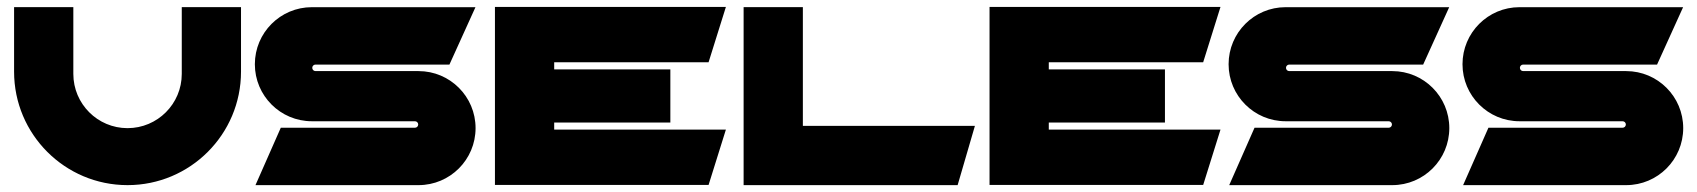

<svg xmlns="http://www.w3.org/2000/svg" viewBox="-20 -539 4940 559"><path d="M509.2 -518.2V-323.8C509.2 -236.6 438.5 -165.9 351.3 -165.9C264.2 -165.9 193.5 -236.6 193.5 -323.8V-518.2H21V-330.3C21 -147.9 168.9 0 351.3 0C533.8 0 681.7 -147.9 681.7 -330.3V-518.2Z M889.1 -341.5C889.1 -346.7 893.3 -351 898.6 -351H1288.5L1364.3 -518.1H888C796.3 -518.1 722 -443.7 722 -352C722 -260.4 796.3 -186 888 -186H1188.1C1193.3 -186 1197.6 -181.8 1197.6 -176.6C1197.6 -171.3 1193.3 -167.1 1188.1 -167.1H797.5L723.8 0H1198.6C1290.3 0 1364.6 -74.3 1364.6 -166C1364.6 -257.7 1290.3 -332 1198.6 -332H898.6C893.3 -332 889.1 -336.3 889.1 -341.5Z M2043 -357.8 2093.4 -518.8H1421V-0.5H2043L2093.4 -161.6H1593.5V-182.3H1931.7V-336.9H1593.5V-357.8Z M2818.4 -172.5H2317.5V-518.3H2145V0H2768.1L2818.4 -172.5Z M3483 -357.8 3533.4 -518.8H2861V-0.5H3483L3533.4 -161.6H3033.5V-182.3H3371.7V-336.9H3033.5V-357.8Z M3724.1 -341.5C3724.1 -346.7 3728.3 -351 3733.6 -351H4123.5L4199.3 -518.1H3723C3631.3 -518.1 3557 -443.7 3557 -352C3557 -260.4 3631.3 -186 3723 -186H4023.1C4028.3 -186 4032.6 -181.8 4032.6 -176.6C4032.6 -171.3 4028.3 -167.1 4023.1 -167.1H3632.5L3558.8 0H4033.6C4125.3 0 4199.6 -74.3 4199.6 -166C4199.6 -257.7 4125.3 -332 4033.6 -332H3733.6C3728.3 -332 3724.1 -336.3 3724.1 -341.5Z M4405.1 -341.5C4405.1 -346.7 4409.3 -351 4414.6 -351H4804.5L4880.3 -518.1H4404C4312.3 -518.1 4238 -443.7 4238 -352C4238 -260.4 4312.3 -186 4404 -186H4704.1C4709.3 -186 4713.6 -181.8 4713.6 -176.6C4713.6 -171.3 4709.3 -167.1 4704.1 -167.1H4313.5L4239.8 0H4714.6C4806.3 0 4880.6 -74.3 4880.6 -166C4880.6 -257.7 4806.3 -332 4714.6 -332H4414.6C4409.3 -332 4405.1 -336.3 4405.1 -341.5Z"/></svg>

Font: JUMBOTRON
Style: Regular
Weight: 400
Designer: Ian Langley
Foundry: Ian Langley
Version: Version 1.005;Fontself Maker 3.5.8